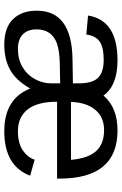

<svg xmlns="http://www.w3.org/2000/svg" viewBox="150 -728 588 929"><g transform="rotate(90 444.5 -264.0)"><path d="M830.6 -115.2Q783.2 9.8 615.2 9.8Q458.5 9.8 408.7 -115.7Q370.1 -47.4 318.8 -18.8Q267.6 9.8 196.3 9.8Q114.7 9.8 73.5 -32.2Q32.2 -74.2 32.2 -147.5Q32.2 -316.9 266.6 -320.3L383.8 -322.3V-351.1Q383.8 -417 356.7 -444.1Q329.6 -471.2 270.5 -471.2Q209 -471.2 181.4 -451.7Q153.8 -432.1 147.5 -387.2L55.7 -395.5Q78.1 -538.1 272.5 -538.1Q394.5 -538.1 442.9 -470.2Q500.5 -538.1 611.8 -538.1Q844.7 -538.1 844.7 -257.3V-245.6H472.7Q472.7 -150.9 509.8 -103.5Q546.9 -56.2 615.2 -56.2Q672.4 -56.2 706.8 -79.1Q741.2 -102.1 753.4 -137.2ZM753.9 -313Q746.6 -396.5 711.4 -434.8Q676.3 -473.1 610.4 -473.1Q548.3 -473.1 512.5 -431.4Q476.6 -389.6 473.6 -313ZM122.6 -146Q122.6 -103.5 147 -79.8Q171.4 -56.2 216.8 -56.2Q267.1 -56.2 304.2 -78.1Q341.8 -99.6 362.8 -137.5Q383.8 -175.3 383.8 -217.3V-260.7L288.6 -258.8Q224.6 -257.3 189.5 -244.6Q122.6 -219.2 122.6 -146Z"/></g></svg>

Font: Arimo
Style: Regular
Weight: 400
Designer: Steve Matteson
Foundry: Monotype Imaging Inc.
Version: Version 1.33